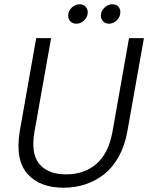

<svg xmlns="http://www.w3.org/2000/svg" viewBox="-20 -879 701 906"><path d="M73.2 -259.8 150.9 -699.2H221.2L143.1 -259.8Q124.5 -155.3 165.3 -105.7Q206.1 -56.2 292 -56.2Q377.4 -56.2 435.1 -105.7Q492.7 -155.3 511.2 -259.8L588.9 -699.2H659.2L581.1 -259.8Q569.3 -192.4 540.5 -140.4Q511.7 -88.4 471.2 -56.6Q430.7 -24.9 382.3 -9Q334 6.8 279.8 6.8Q225.6 6.8 183.1 -8.8Q140.6 -24.4 110.8 -57.1Q81.1 -89.8 71.5 -140.1Q62 -190.4 73.2 -259.8ZM339.8 -767.1Q322.8 -767.1 312.3 -778.1Q301.8 -789.1 301.8 -805.2Q301.8 -826.7 318.1 -842.8Q334.5 -858.9 356 -858.9Q372.6 -858.9 383.3 -848.1Q394 -837.4 394 -820.8Q394 -799.3 377.4 -783.2Q360.8 -767.1 339.8 -767.1ZM494.1 -767.1Q477.1 -767.1 466.6 -778.1Q456.1 -789.1 456.1 -805.2Q456.1 -826.7 472.7 -842.8Q489.3 -858.9 511.2 -858.9Q527.3 -858.9 537.6 -848.4Q547.9 -837.9 547.9 -821.8Q547.9 -799.8 531.5 -783.4Q515.1 -767.1 494.1 -767.1Z"/></svg>

Font: SVN-Poppins Light
Style: Italic
Weight: 300
Italic angle: -10°
Designer: Ninad Kale (Devanagari), Jonny Pinhorn (Latin)
Foundry: Indian Type Foundry
Version: Version 3.002 2017